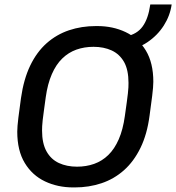

<svg xmlns="http://www.w3.org/2000/svg" viewBox="-20 -810 771 840"><path d="M300.8 10Q232.5 10 176.9 -16.4Q121.2 -42.8 88.4 -96.9Q55.5 -151 55.5 -234Q55.5 -255.5 60.5 -295.9Q65.5 -336.2 71.8 -380.8Q83.5 -463.2 112.1 -522.9Q140.8 -582.5 184 -620.9Q227.2 -659.2 282 -677.6Q336.8 -696 399.8 -696H405.5Q473.8 -696 529.5 -669.6Q585.2 -643.2 618 -589.1Q650.8 -535 650.8 -452Q650.8 -430.8 645.8 -390.6Q640.8 -350.5 634.5 -305.2Q623.8 -222.8 594.6 -163.1Q565.5 -103.5 522.2 -65.1Q479 -26.8 424.2 -8.4Q369.5 10 306.5 10ZM317 -80.8Q357.2 -80.8 392 -93.1Q426.8 -105.5 453.9 -131.9Q481 -158.2 499.5 -200.5Q518 -242.8 526.2 -302.2Q531.2 -337.8 534.5 -361.5Q537.8 -385.2 539.5 -401.1Q541.2 -417 541.8 -427.6Q542.2 -438.2 542.2 -447.2Q542.2 -504.2 522.8 -538.8Q503.2 -573.2 468.8 -589.2Q434.2 -605.2 389.2 -605.2Q349 -605.2 314.2 -592.9Q279.5 -580.5 252.4 -554.1Q225.2 -527.8 206.8 -485.5Q188.2 -443.2 180 -383.8Q175.2 -348.2 171.9 -324.5Q168.5 -300.8 166.8 -284.9Q165 -269 164.5 -258.4Q164 -247.8 164 -238.8Q164 -182.8 183.5 -147.8Q203 -112.8 237.6 -96.8Q272.2 -80.8 317 -80.8ZM523.8 -588 532.5 -651Q579.8 -660.5 604.2 -694.5Q628.8 -728.5 637.5 -790.5H731Q724.2 -741.5 696.5 -698.1Q668.8 -654.8 624.6 -625.1Q580.5 -595.5 523.8 -588Z"/></svg>

Font: Chivo Medium
Style: Italic
Weight: 500
Italic angle: -8.05°
Designer: Hector Gatti
Foundry: Omnibus-Type
Version: Version 2.002